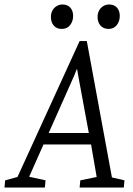

<svg xmlns="http://www.w3.org/2000/svg" viewBox="-67 -836 595 856"><path d="M-47 0 -44 -32 11 -47 288 -653H320L432 -45L488 -32L485 0H288L291 -32L364 -47L339 -192H127L63 -48L136 -32L133 0ZM150 -243H329L282 -497L277 -527H275L263 -497ZM417 -707Q395 -707 381.5 -721.5Q368 -736 368 -761Q368 -776 374.5 -788.5Q381 -801 393 -808.5Q405 -816 419 -816Q442 -816 454.5 -802Q467 -788 467 -765Q467 -741 453.5 -724Q440 -707 417 -707ZM208 -707Q186 -707 173 -721.5Q160 -736 160 -761Q160 -776 166.5 -788.5Q173 -801 185 -808.5Q197 -816 211 -816Q234 -816 246.5 -802Q259 -788 259 -765Q259 -741 245.5 -724Q232 -707 208 -707Z"/></svg>

Font: Faustina Light Light
Style: Italic
Weight: 300
Italic angle: -8°
Version: Version 1.200